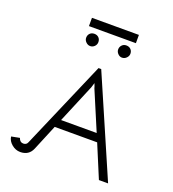

<svg xmlns="http://www.w3.org/2000/svg" viewBox="-142 -892 903 1003"><g transform="rotate(20 310.0 -390.5)"><path d="M458 -738H197V-784H458ZM238 -642Q225 -642 214.5 -652.5Q204 -663 204 -676Q204 -691 213.5 -700.5Q223 -710 238 -710Q253 -710 262.5 -700.5Q272 -691 272 -676Q272 -662 262 -652Q252 -642 238 -642ZM415 -642Q402 -642 392 -652.5Q382 -663 382 -676Q382 -690 391.5 -700Q401 -710 415 -710Q431 -710 440.5 -700.5Q450 -691 450 -676Q450 -663 439.5 -652.5Q429 -642 415 -642ZM58 -66Q65 -44 84 -44Q102 -44 108 -60L319 -549H334L572 0H521L445 -182H209L150 -40Q132 3 84 3Q58 3 36.5 -15Q15 -33 12 -57ZM426 -227 335 -442Q334 -448 326 -468L318 -442L228 -227Z"/></g></svg>

Font: Bhavuka
Style: Regular
Weight: 400
Version: 2.94.0; ttfautohint (v1.2) -l 7 -r 28 -G 50 -x 13 -D deva -f